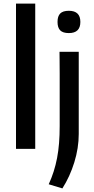

<svg xmlns="http://www.w3.org/2000/svg" viewBox="-20 -828 524 1068"><path d="M363 -644Q330 -644 315 -659Q300 -674 300 -706Q300 -738 315 -753Q330 -768 363 -768Q427 -768 427 -706Q427 -644 363 -644ZM251 197Q267 162 278.5 126Q290 90 297.5 51Q305 12 308.5 -32Q312 -76 312 -127Q312 -131 312 -160Q312 -189 312 -231.5Q312 -274 312 -323.5Q312 -373 312 -417.5Q312 -462 311.5 -495.5Q311 -529 311 -540H418V-83Q418 -5 393.5 74.5Q369 154 327 220ZM69 -808H176V0H69Z"/></svg>

Font: Encode Sans Narrow
Style: Medium
Weight: 500
Designer: Pablo Impallari, Andres Torresi
Foundry: Pablo Impallari, Andres Torresi
Version: Version 1.000; ttfautohint (v1.00) -l 8 -r 50 -G 200 -x 14 -